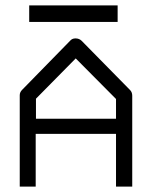

<svg xmlns="http://www.w3.org/2000/svg" viewBox="-20 -739 580 710"><path d="M112 -244V-49H53V-387Q53 -398 62 -407L239 -588Q246.5 -597 259 -597Q273 -597 282 -588L461 -406Q469 -398 469 -385V-49H409V-244ZM113 -300H409V-373L260 -523L113 -374ZM88 -719H415V-658H88Z"/></svg>

Font: 3270 Nerd Font
Style: Regular
Weight: 400
Monospace: yes
Version: Version 3.0.1;Nerd Fonts 3.3.0